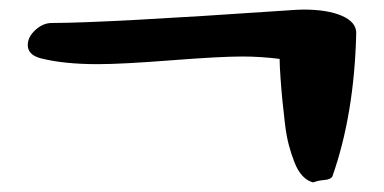

<svg xmlns="http://www.w3.org/2000/svg" viewBox="-20 -497 802 401"><path d="M38 -403Q38 -420 54 -434.5Q70 -449 88 -449Q196 -449 576 -475Q602 -477 614 -477Q664 -477 694 -464Q724 -451 724 -428Q720 -258 674 -128Q670 -122 657 -121Q644 -120 634 -116Q622 -119 612 -129.5Q602 -140 595 -158Q588 -176 583 -195Q578 -214 575 -240Q572 -266 570 -285.5Q568 -305 566 -332.5Q564 -360 564 -374Q524 -379 486 -379Q440 -379 337 -371Q234 -363 184 -363Q114 -363 66 -375Q38 -382 38 -403Z"/></svg>

Font: NaniFont Regular
Style: Regular
Weight: 400
Designer: Nanigashitei
Version: Version 1.036